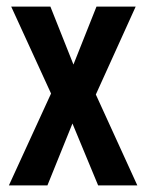

<svg xmlns="http://www.w3.org/2000/svg" viewBox="-20 -656 444 583"><path d="M135 -372 14 -636H133L203 -460L273 -636H392L271 -369L397 -93H278L200 -281L124 -93H7Z"/></svg>

Font: Noto Sans Kannada UI ExtraCondensed SemiBold
Style: Regular
Weight: 600
Width: 2
Designer: Jelle Bosma - Monotype Design Team
Foundry: Monotype Imaging Inc.
Version: Version 2.005; ttfautohint (v1.8.4.7-5d5b)